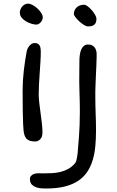

<svg xmlns="http://www.w3.org/2000/svg" viewBox="-20 -778 652 1073"><path d="M181.6 -640.6Q173.3 -640.6 158 -644.8Q142.6 -648.9 127.7 -657.2Q112.8 -665.5 101.8 -678.2Q90.8 -690.9 90.8 -708Q90.8 -716.3 94.2 -725.1Q97.7 -733.9 103.8 -741.2Q109.9 -748.5 118.7 -753.2Q127.4 -757.8 138.2 -757.8Q147.5 -757.8 161.4 -750.5Q175.3 -743.2 188 -731.7Q200.7 -720.2 210 -706.3Q219.2 -692.4 219.2 -679.2Q219.2 -675.8 217 -669.4Q214.8 -663.1 210.2 -656.7Q205.6 -650.4 198.5 -645.5Q191.4 -640.6 181.6 -640.6ZM472.2 -630.4Q461.9 -630.4 448.2 -639.2Q434.6 -647.9 422.1 -659.4Q409.7 -670.9 401.1 -682.4Q392.6 -693.8 392.6 -699.2Q392.6 -709 396.2 -718.5Q399.9 -728 407.2 -735.4Q414.6 -742.7 425 -747.1Q435.5 -751.5 449.7 -751.5Q458.5 -751.5 470.5 -742.4Q482.4 -733.4 493.2 -720.9Q503.9 -708.5 511.5 -695.3Q519 -682.1 519 -673.3Q519 -660.6 515.6 -652.3Q512.2 -644 506.1 -639.2Q500 -634.3 491.5 -632.3Q482.9 -630.4 472.2 -630.4ZM113.8 -34.7Q112.8 -38.6 111.6 -49.8Q110.4 -61 109.1 -86.9Q107.9 -112.8 107.2 -157Q106.4 -201.2 106.4 -271Q106.4 -325.7 113 -383.1Q119.6 -440.4 129.4 -491.7Q129.9 -496.1 133.1 -503.7Q136.2 -511.2 141.8 -518.8Q147.5 -526.4 155.3 -532Q163.1 -537.6 173.3 -537.6Q184.1 -537.6 190.9 -533.9Q197.8 -530.3 201.4 -523.7Q205.1 -517.1 206.5 -508.5Q208 -500 208 -490.7Q208 -464.8 206.1 -433.8Q204.1 -402.8 201.9 -370.8Q199.7 -338.9 198 -308.1Q196.3 -277.3 196.3 -252.4Q196.3 -230.5 199.5 -202.6Q202.6 -174.8 206.8 -145.5Q210.9 -116.2 214.1 -88.1Q217.3 -60.1 217.3 -37.1Q217.3 -13.2 205.1 -0.2Q192.9 12.7 177.7 12.7Q148.4 12.7 133.8 2.2Q119.1 -8.3 113.8 -34.7ZM147.5 228Q146 213.4 152.6 205.6Q159.2 197.8 169.9 194.1Q180.7 190.4 193.8 190.2Q207 189.9 219.2 190.9Q245.1 190.9 270 189.7Q294.9 188.5 317.9 182.9Q340.8 177.2 361.6 165.8Q382.3 154.3 399.9 133.8Q403.8 129.4 406.5 119.9Q409.2 110.4 411.1 98.9Q413.1 87.4 414.1 75.9Q415 64.5 415.5 57.1Q416 48.3 417.7 29.8Q419.4 11.2 421.4 -15.6Q423.3 -42.5 424.8 -77.1Q426.3 -111.8 426.3 -152.3Q426.3 -205.6 424.6 -247.3Q422.9 -289.1 422.9 -318.8Q422.9 -337.9 423.1 -353.5Q423.3 -369.1 423.3 -383.3Q423.3 -397.5 423.6 -411.1Q423.8 -424.8 423.8 -440.4Q423.8 -454.1 425.8 -469.7Q427.7 -485.4 432.9 -498.5Q438 -511.7 447.5 -520.5Q457 -529.3 472.7 -529.3Q485.4 -529.3 494.1 -524.9Q502.9 -520.5 508.5 -513.4Q514.2 -506.3 516.8 -497.6Q519.5 -488.8 520 -480Q520.5 -472.7 520 -455.3Q519.5 -438 518.6 -414.8Q517.6 -391.6 516.4 -365.2Q515.1 -338.9 514.2 -314.2Q513.2 -289.6 512.7 -268.8Q512.2 -248 512.7 -236.3Q512.7 -189.5 514.6 -142.1Q516.6 -94.7 516.6 -48.8Q516.6 -2.9 512.7 39.1Q508.8 81.1 498 116.9Q487.3 152.8 467.8 182.1Q448.2 211.4 417.5 232.2Q386.7 252.9 342.5 264.2Q298.3 275.4 238.3 275.4Q228.5 275.4 213.6 274.7Q198.7 273.9 184.6 269.5Q170.4 265.1 159.7 255.4Q148.9 245.6 147.5 228Z"/></svg>

Font: Short Stack
Style: Regular
Weight: 400
Designer: James Grieshaber
Foundry: James Grieshaber
Version: Version 1.002